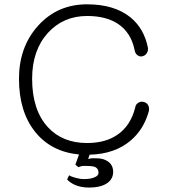

<svg xmlns="http://www.w3.org/2000/svg" viewBox="-20 -722 790 884"><path d="M327.1 36.1 340.8 47.9Q349.6 43.9 360.4 42Q366.2 42 377 42Q405.3 42 418 46.9Q433.6 54.7 433.6 73.2Q433.6 87.9 414.1 94.7Q397.5 102.5 366.2 102.5Q348.6 102.5 328.1 96.7Q308.6 91.8 297.9 85L289.1 104.5Q302.7 119.1 324.2 128.9Q352.5 141.6 389.6 141.6Q441.4 141.6 470.7 123Q501 103.5 501 69.3Q501 39.1 478.5 22.5Q458 6.8 424.8 6.8Q411.1 6.8 402.3 6.8Q393.6 7.8 385.7 9.8L392.6 -9.8Q508.8 -12.7 582 -75.2Q641.6 -126 665 -209Q668.9 -226.6 661.1 -239.3Q654.3 -250 640.6 -252.9Q627.9 -255.9 617.2 -249Q604.5 -242.2 602.5 -226.6Q581.1 -142.6 520.5 -101.6Q465.8 -63.5 380.9 -63.5Q267.6 -63.5 200.2 -136.7Q127.9 -215.8 127.9 -359.4Q127.9 -490.2 200.2 -570.3Q271.5 -648.4 380.9 -648.4Q466.8 -648.4 521.5 -613.3Q583 -573.2 599.6 -492.2Q602.5 -474.6 614.3 -466.8Q624 -460 635.7 -462.9Q648.4 -465.8 655.3 -476.6Q663.1 -488.3 661.1 -502Q643.6 -590.8 580.1 -642.6Q505.9 -702.1 380.9 -702.1Q244.1 -702.1 155.3 -603.5Q67.4 -505.9 67.4 -359.4Q67.4 -208 141.6 -115.2Q214.8 -23.4 343.8 -10.7Z"/></svg>

Font: Gulim
Style: Regular
Weight: 400
Version: Version 2.21